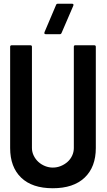

<svg xmlns="http://www.w3.org/2000/svg" viewBox="-20 -974 569 1022"><path d="M482 -733Q490 -733 490 -725V-186Q490 -85 430.5 -28.5Q371 28 261 28Q151 28 92.5 -28.5Q34 -85 34 -186V-725Q34 -733 42 -733H142Q150 -733 150 -725V-186Q150 -165 159.5 -145.5Q169 -126 184.5 -112Q200 -98 220 -90Q240 -82 261 -82Q283 -82 303 -90Q323 -98 339 -112Q355 -126 364 -145.5Q373 -165 373 -186V-725Q373 -733 380 -733ZM279 -949Q281 -954 286 -954H364Q374 -954 370 -943L307 -797Q304 -792 300 -792H224Q213 -792 217 -803Z"/></svg>

Font: RonaldsonGothic
Style: Regular
Weight: 400
Designer: Mr. Robertson for MacKellar, Smiths & Jordan Co. Philadelphia
Foundry: CAT-Fonts Peter Wiegel
Version: Version 1.000